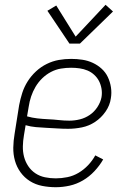

<svg xmlns="http://www.w3.org/2000/svg" viewBox="-20 -774 540 802"><path d="M213 8Q184 8 156 2.5Q128 -3 105 -17.5Q82 -32 66 -54Q50 -76 42.5 -102.5Q35 -129 35.5 -157.5Q36 -186 41 -215L60 -335Q65 -361 73 -386Q81 -411 95.5 -434Q110 -457 130.5 -476Q151 -495 175.5 -507Q200 -519 225.5 -523.5Q251 -528 277 -528Q301 -528 324 -524.5Q347 -521 367.5 -511.5Q388 -502 404.5 -487Q421 -472 430.5 -452Q440 -432 443.5 -409Q447 -386 443 -363Q439 -334 421 -308Q403 -282 377.5 -265Q352 -248 322.5 -242Q293 -236 265 -236Q242 -236 219.5 -237.5Q197 -239 174.5 -240Q152 -241 130 -243Q108 -245 87 -251L80 -209Q76 -186 75.5 -163Q75 -140 80.5 -119Q86 -98 98 -80Q110 -62 128 -50Q146 -38 168 -33.5Q190 -29 213 -29Q237 -29 261.5 -34Q286 -39 308 -52Q330 -65 348 -84Q366 -103 378 -125L411 -108Q396 -82 374.5 -59Q353 -36 326.5 -20.5Q300 -5 271 1.5Q242 8 213 8ZM270 -270Q292 -270 314 -275.5Q336 -281 355 -294Q374 -307 387 -327Q400 -347 404 -368Q407 -386 404 -403.5Q401 -421 393.5 -435.5Q386 -450 373.5 -461.5Q361 -473 345.5 -479.5Q330 -486 312.5 -488.5Q295 -491 277 -491Q256 -491 234.5 -487.5Q213 -484 193 -473.5Q173 -463 156.5 -447Q140 -431 128.5 -411.5Q117 -392 110 -371Q103 -350 100 -329L93 -288Q114 -282 136 -279.5Q158 -277 180.5 -276Q203 -275 225.5 -272.5Q248 -270 270 -270ZM270 -592 178 -729 215 -751 296 -621 421 -754 452 -726 314 -592Z"/></svg>

Font: Iosevka SS04 Extralight
Style: Italic
Weight: 200
Italic angle: -9°
Monospace: yes
Designer: Belleve Invis
Foundry: Belleve Invis
Version: Version 19.0.0; ttfautohint (v1.8.4)